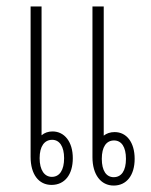

<svg xmlns="http://www.w3.org/2000/svg" viewBox="-20 -569 470 596"><path d="M140 5C181 5 206 -27 206 -78C206 -129 180 -161 143 -161C130 -161 118 -157 109 -149V-549H75V-82C75 -28 100 5 140 5ZM333 7C373 7 398 -25 398 -76C398 -127 373 -159 336 -159C322 -159 311 -155 302 -148V-549H267V-81C267 -27 293 7 333 7ZM141 -20C118 -20 103 -41 103 -78C103 -115 118 -135 142 -135C165 -135 179 -114 179 -78C179 -41 165 -20 141 -20ZM333 -19C310 -19 296 -39 296 -76C296 -113 310 -133 334 -133C357 -133 371 -113 371 -76C371 -39 357 -19 333 -19Z"/></svg>

Font: Noto Sans Thai Looped ExtraCondensed ExtraLight
Style: Regular
Weight: 200
Width: 2
Designer: Sasikarn Vongin, Ben Mitchell
Foundry: The Fontpad Ltd
Version: Version 1.001